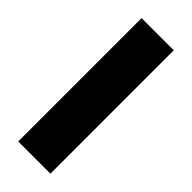

<svg xmlns="http://www.w3.org/2000/svg" viewBox="-232 -740 776 776"><g transform="rotate(45 156.0 -352.5)"><path d="M64 0V-705H248V0Z"/></g></svg>

Font: Nunito Sans Black
Style: Regular
Weight: 900
Designer: Vernon Adams
Foundry: Vernon Adams
Version: Version 3.006; ttfautohint (v1.8.3)